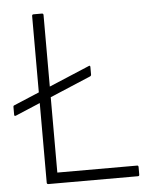

<svg xmlns="http://www.w3.org/2000/svg" viewBox="-54 -697 584 738"><g transform="rotate(-5 237.5 -327.5)"><path d="M2 -273Q-5 -270 -5 -277V-307Q-5 -312 -1 -313L296 -438Q303 -442 303 -434V-405Q303 -400 298 -398ZM103 0Q97 0 97 -6V-649Q97 -655 103 -655H135Q141 -655 141 -649V-41H449Q454 -41 454 -35V-6Q454 0 449 0Z"/></g></svg>

Font: Sofia Sans ExtraLight
Style: Regular
Weight: 250
Version: Version 4.100-B